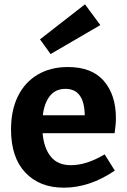

<svg xmlns="http://www.w3.org/2000/svg" viewBox="-20 -856 589 888"><path d="M464 -142 511 -67Q395 12 275 12Q163 12 97 -58Q31 -128 31 -257Q31 -346 63 -411Q95 -476 154.5 -511Q214 -546 294 -546Q405 -546 460.5 -481.5Q516 -417 516 -310Q516 -279 510 -240H177Q183 -171 215 -131.5Q247 -92 308 -92Q380 -92 464 -142ZM178 -323H372Q370 -445 283 -445Q237 -445 211 -412.5Q185 -380 178 -323ZM444 -740 214 -606 165 -674 373 -836Z"/></svg>

Font: Bitter Pro
Style: Bold
Weight: 700
Designer: Sol Matas, and Bitter project Authors
Foundry: Sol Matas
Version: Version 1.010